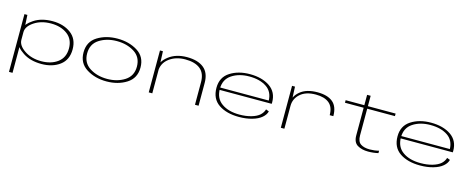

<svg xmlns="http://www.w3.org/2000/svg" viewBox="-41 -1547 6336 2585"><g transform="rotate(15 3127.0 -254.0)"><path d="M99.5 220.5H149V-425.5L140.5 -584.5H99.5ZM492 5Q645 5 747 -71Q849 -147 849 -293.5Q849 -439.5 747 -515.2Q645 -591 492 -591Q337 -591 233.5 -522.2Q130 -453.5 130 -396.5L149 -347Q149 -426.5 246 -491Q343 -555.5 479.5 -555.5Q618 -555.5 708 -488Q798 -420.5 798 -293Q798 -165.5 708 -98Q618 -30.5 479.5 -30.5Q343 -30.5 246 -95.5Q149 -160.5 149 -240.5L130 -189.5Q130 -132.5 233.5 -63.8Q337 5 492 5Z M1398 5Q1558.5 5 1676.8 -69.8Q1795 -144.5 1795 -293.5Q1795 -443.5 1676.8 -517Q1558.5 -590.5 1398 -590.5Q1238 -590.5 1119.5 -517Q1001 -443.5 1001 -293.5Q1001 -144.5 1119.5 -69.8Q1238 5 1398 5ZM1398 -30Q1257.5 -30 1154.5 -96Q1051.5 -162 1051.5 -293Q1051.5 -425 1154.5 -490.5Q1257.5 -556 1398 -556Q1539 -556 1642 -490.5Q1745 -425 1745 -293Q1745 -162 1642 -96Q1539 -30 1398 -30Z M1988.5 0H2038V-385.5L2029.5 -584.5H1988.5ZM2633 0H2683V-317Q2683 -458 2599.8 -525Q2516.5 -592 2365.5 -592Q2213.5 -592 2112.5 -514.8Q2011.5 -437.5 2011.5 -339L2036 -301.5Q2036 -418 2127.2 -487.2Q2218.5 -556.5 2352 -556.5Q2486.5 -556.5 2559.8 -497.5Q2633 -438.5 2633 -313.5Z M3245 5.5V-27Q3089 -27 2995.5 -94.5Q2901 -160.5 2901 -295Q2901 -426 3000 -491.5Q3099.5 -557.5 3243.5 -557.5Q3392 -557.5 3485 -494.5Q3574 -434.5 3578 -312H2892V-279.5H3627.5Q3628.5 -290 3628.5 -300Q3628.5 -442.5 3520.5 -516.5Q3411.5 -590 3243.5 -590Q3082 -590 2968 -517Q2853 -443.5 2853 -296Q2853 -142.5 2963 -68Q3072 5.5 3245 5.5ZM3245 -27V5.5Q3346 5.5 3427.5 -18Q3509 -41 3557 -82Q3604.5 -122 3616.5 -171L3573.5 -187.5Q3561.5 -143 3522.5 -106Q3482 -69.5 3407.5 -48Q3333.5 -27 3245 -27Z M4421.5 -334H4472Q4472 -468 4398.2 -528.8Q4324.5 -589.5 4185 -589.5Q4030.5 -589.5 3944 -517Q3857.5 -444.5 3857.5 -343.5L3879 -319Q3879 -418 3955.2 -486Q4031.5 -554 4171 -554Q4291.5 -554 4356.5 -500.8Q4421.5 -447.5 4421.5 -334ZM3829.5 0H3879V-393L3870.5 -584.5H3829.5Z M5046 5.5Q5120.5 5.5 5187.5 -10.5V-44Q5126 -28 5060.5 -28Q4979.5 -28 4933 -59.5Q4886.5 -91 4886.5 -176V-549H5273V-584.5H4886.5V-729H4837V-584.5H4576.5V-549H4837V-164Q4837 -67 4897 -30.8Q4957 5.5 5046 5.5Z M5769 5.5V-27Q5613 -27 5519.5 -94.5Q5425 -160.5 5425 -295Q5425 -426 5524 -491.5Q5623.5 -557.5 5767.5 -557.5Q5916 -557.5 6009 -494.5Q6098 -434.5 6102 -312H5416V-279.5H6151.5Q6152.5 -290 6152.5 -300Q6152.5 -442.5 6044.5 -516.5Q5935.5 -590 5767.5 -590Q5606 -590 5492 -517Q5377 -443.5 5377 -296Q5377 -142.5 5487 -68Q5596 5.5 5769 5.5ZM5769 -27V5.5Q5870 5.5 5951.5 -18Q6033 -41 6081 -82Q6128.5 -122 6140.5 -171L6097.5 -187.5Q6085.5 -143 6046.5 -106Q6006 -69.5 5931.5 -48Q5857.5 -27 5769 -27Z"/></g></svg>

Font: Anybody ExtraExpanded ExtraLight
Style: Regular
Weight: 250
Width: 8
Version: Version 1.113;gftools[0.9.25]